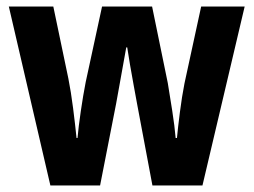

<svg xmlns="http://www.w3.org/2000/svg" viewBox="-20 -567 776 587"><path d="M399 -250Q395 -272 389 -304.5Q383 -337 377.5 -369Q372 -401 369 -422H366Q362 -399 356 -366.5Q350 -334 344.5 -302.5Q339 -271 335 -250L286 0H134L7 -547H143L189 -327Q197 -287 203.5 -236Q210 -185 214 -145H217Q220 -179 227 -227Q234 -275 242 -316L292 -547H445L493 -313Q499 -277 506.5 -229Q514 -181 517 -145H521Q524 -177 530 -224Q536 -271 544 -312L595 -547H728L599 0H446Z"/></svg>

Font: Noto Sans Condensed
Style: Bold
Weight: 700
Width: 3
Designer: Monotype Design Team
Foundry: Monotype Imaging Inc.
Version: Version 2.013; ttfautohint (v1.8.4.7-5d5b)